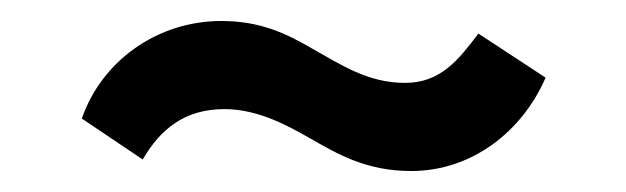

<svg xmlns="http://www.w3.org/2000/svg" viewBox="-20 -383 597 183"><path d="M372 -220C430 -220 478 -258 500 -309L436 -351C417 -326 400 -304 366 -304C330 -304 304 -322 277 -337C253 -351 228 -363 191 -363C130 -363 77 -325 58 -270L116 -231C133 -260 156 -279 194 -279C225 -279 253 -264 274 -252C302 -236 329 -220 372 -220Z"/></svg>

Font: Arthouse Owned Medium
Style: Regular
Weight: 500
Designer: Jeremy Tribby
Foundry: Tribby Type
Version: Version 1.000;PS 001.000;hotconv 1.0.88;makeotf.lib2.5.64775